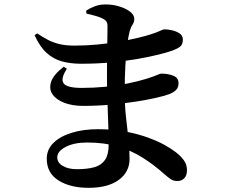

<svg xmlns="http://www.w3.org/2000/svg" viewBox="-20 -816 1040 887"><path d="M379.4 -753.2Q403.4 -747.9 420.3 -742.9Q437.2 -737.8 453.2 -730.9Q465.9 -724.7 471.2 -717.2Q476.6 -709.6 476.6 -694.6Q476.6 -683.3 476.3 -658.1Q476 -632.8 475.4 -599.5Q474.7 -566.2 474.5 -530.7Q474.2 -495.2 474.2 -462.7Q474.2 -407.3 476.3 -349.5Q478.5 -291.7 480.2 -239.1Q482 -186.6 482 -147.6Q482 -102.5 465.6 -77.9Q449.1 -53.2 416.9 -43.8Q384.7 -34.4 334.9 -34.4Q295.5 -34.4 270 -49.4Q244.5 -64.4 244.5 -89.2Q244.5 -116.9 283.2 -137.2Q321.9 -157.6 383.3 -157.6Q462.2 -157.6 524.7 -139Q587.2 -120.5 639.6 -87.2Q692 -54 739.5 -11.4Q757.3 4 769.4 12.1Q781.5 20.2 799.8 20.2Q819 20.2 831.4 7.5Q843.8 -5.2 843.8 -30.5Q843.8 -56.1 828.7 -76.4Q813.6 -96.8 788.9 -115.4Q773 -127.6 742.4 -145.1Q711.7 -162.5 666.5 -179.4Q621.2 -196.2 562.5 -207.7Q503.9 -219.1 432.5 -219.1Q365.2 -219.1 311.6 -202.7Q258 -186.3 227 -155.9Q196 -125.5 196 -82.9Q196 -16.6 250.1 17.5Q304.1 51.7 389.6 51.7Q478.6 51.7 528.6 15.2Q578.6 -21.2 578.6 -82.3Q578.6 -131.2 573.2 -176.9Q567.8 -222.7 562 -275.6Q556.1 -328.4 556.1 -397.9Q556.1 -456 559 -509.4Q561.8 -562.8 567.3 -605.5Q572.8 -648.1 578.9 -671.4Q584.1 -689.9 592.2 -701.8Q600.3 -713.8 600.3 -728.3Q600.3 -747.3 580.5 -762.3Q560.8 -777.4 530.4 -786.5Q500 -795.5 468.1 -795.5Q440.9 -795.5 418.4 -787.1Q396 -778.6 377.9 -767ZM151.7 -661.9 139.8 -653.2Q163.8 -600.2 195.3 -571.7Q226.7 -543.1 266.3 -532.3Q305.9 -521.5 354.5 -521.5Q428.9 -521.5 495.6 -527.9Q562.4 -534.3 618.2 -544.2Q674.1 -554.1 714.7 -564.4Q755.3 -574.6 777.3 -582.6Q800 -591 812.4 -600.9Q824.7 -610.8 824.7 -632.5Q824.7 -651.9 809.1 -662Q793.6 -672.1 773.6 -676.3Q753.7 -680.5 739.7 -680.5Q733.6 -680.5 720.4 -673.9Q707.3 -667.3 676 -657.2Q653.9 -649.9 616.4 -641Q578.9 -632.1 531.5 -623.8Q484.1 -615.5 431 -610.4Q378 -605.3 324.6 -605.3Q283.6 -605.3 254.6 -612.3Q225.6 -619.4 201.4 -631.9Q177.2 -644.5 151.7 -661.9ZM288.8 -498.4 274.3 -507.7Q227.8 -471.8 216.5 -439Q205.3 -406.2 222.1 -381Q239 -355.9 276.4 -341.3Q313.7 -326.8 364.5 -326.8Q427.1 -326.8 489.6 -332.3Q552.1 -337.8 607.6 -346.6Q663.1 -355.3 704 -364.8Q744.9 -374.3 763.8 -381.8Q781.6 -389 793.2 -400.3Q804.8 -411.5 804.8 -431.6Q804.8 -456.8 780.4 -466.3Q756 -475.9 725.3 -475.9Q719.7 -475.9 705.9 -469.6Q692.1 -463.4 660.4 -453.2Q616.3 -439.4 567 -429.8Q517.7 -420.2 465.1 -415Q412.4 -409.9 356.5 -409.9Q315.2 -409.9 292.8 -418.1Q270.4 -426.2 268.9 -445.6Q267.4 -465 288.8 -498.4Z"/></svg>

Font: Source Han Serif JP VF
Style: Regular
Weight: 250
Designer: Ryoko NISHIZUKA 西塚涼子 (kana & ideographs); Frank Grießhammer (Latin, Greek & Cyrillic); Wenlong ZHANG 张文龙 (bopomofo); San
Foundry: Adobe
Version: Version 2.001;hotconv 1.1.0;makeotfexe 2.6.0